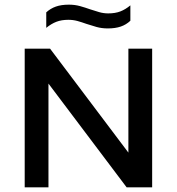

<svg xmlns="http://www.w3.org/2000/svg" viewBox="-20 -804 759 824"><path d="M86 0V-595H195L549.5 -124.5H531V-595H633V0H523.5L169 -470.5H188V0ZM442.5 -682Q417 -682 394.5 -688.2Q372 -694.5 351 -701.5Q331.5 -708.5 312.8 -713.8Q294 -719 273.5 -719Q244 -719 222 -710.5Q200 -702 178.5 -684.5V-751Q196.5 -767.5 219.8 -775.8Q243 -784 275.5 -784Q301 -784 323.5 -777.8Q346 -771.5 367 -764Q386.5 -757.5 405.5 -752Q424.5 -746.5 444.5 -746.5Q474.5 -746.5 496.5 -755Q518.5 -763.5 539.5 -781V-715Q521.5 -698 498.2 -690Q475 -682 442.5 -682Z"/></svg>

Font: Encode Sans SC SemiExpanded Medium
Style: Regular
Weight: 500
Width: 6
Designer: Multiple Designers
Foundry: Impallari Type
Version: Version 3.002